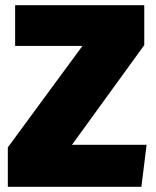

<svg xmlns="http://www.w3.org/2000/svg" viewBox="-20 -716 597 736"><path d="M522 0H10V-151L296 -540H38V-696H533V-543L256 -161H542Z"/></svg>

Font: Trujillo Black
Style: Regular
Weight: 900
Designer: Fira Sans original fonts by bBox Type GmbH, Carrois Corporate GbR, & Edenspiekermann AG / Changes by Cristiano Sobral
Foundry: Fira Sans original fonts by bBox Type GmbH, Carrois Corporate GbR, & Edenspiekermann AG / Changes by Cristiano Sobral
Version: Version 4.301;July 28, 2020;FontCreator 13.0.0.2655 64-bit